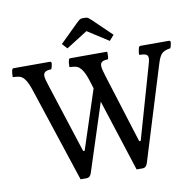

<svg xmlns="http://www.w3.org/2000/svg" viewBox="-97 -1099 1154 1134"><g transform="rotate(-10 480.0 -532.5)"><path d="M631 -65 492 -496 361 -92Q353 -65 331 -65H295L108 -632Q82 -713 48 -723Q39 -726 29.5 -727Q20 -728 5 -729Q5 -756 9 -770Q12 -780 20 -780H236Q246 -780 246 -770Q246 -766 243.5 -754Q241 -742 237 -735Q211 -734 200.5 -726.5Q190 -719 190 -703Q190 -693 194 -678.5Q198 -664 204 -645L338 -230Q340 -226 344 -226Q348 -226 349 -230L464 -581L448 -632Q435 -673 420 -695Q405 -717 388 -723Q379 -726 369.5 -727Q360 -728 345 -729Q345 -756 349 -770Q352 -780 360 -780H576Q582 -780 581 -774Q581 -771 581 -770Q581 -769 581 -768Q581 -762 580.5 -751.5Q580 -741 577 -735Q551 -734 541 -726.5Q531 -719 531 -704Q531 -694 534.5 -679Q538 -664 544 -645L674 -230Q676 -226 680 -226Q684 -226 685 -230L806 -653Q811 -669 813.5 -680.5Q816 -692 816 -700Q816 -717 804 -722.5Q792 -728 763 -729Q763 -742 765.5 -753.5Q768 -765 769 -770Q772 -780 780 -780H950Q960 -780 960 -770Q960 -766 957.5 -754Q955 -742 951 -735Q919 -731 902 -717Q885 -703 871 -656L697 -92Q689 -65 667 -65ZM325 -871 436 -980Q445 -989 452.5 -994.5Q460 -1000 472 -1000H487Q499 -1000 506.5 -994Q514 -988 523 -980L635 -872L607 -840L481 -921L353 -840Z"/></g></svg>

Font: Gowun Batang
Style: Bold
Weight: 700
Designer: Yanghee Ryu
Foundry: Yanghee Ryu
Version: Version 2.000